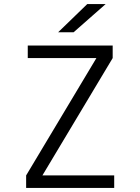

<svg xmlns="http://www.w3.org/2000/svg" viewBox="-20 -924 690 944"><path d="M108.5 0V-61.5L454 -638.5H116.5V-700H534V-638.5L188.5 -61.5H541.5V0ZM342 -765.5H266L409 -904H499.5Z"/></svg>

Font: Trispace Thin Light
Style: Regular
Weight: 300
Version: Version 1.210